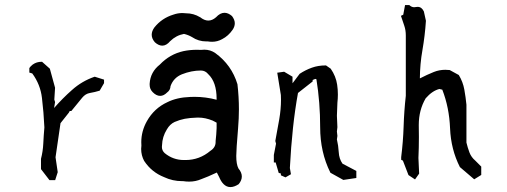

<svg xmlns="http://www.w3.org/2000/svg" viewBox="-20 -719 2043 773"><path d="M145 -38.1V-79.6Q152.8 -109.4 154.3 -141.6Q155.8 -173.8 158.7 -206.1Q155.8 -268.1 148.9 -324.7Q142.6 -378.9 109.9 -423.3L98.1 -426.8V-444.8Q101.6 -450.2 105 -453.1Q110.8 -459.5 119.6 -463.9Q132.3 -470.2 147.5 -470.2H149.4L180.7 -442.4L201.7 -365.7L198.7 -317.9L201.7 -308.1L197.8 -284.2Q232.4 -323.7 269.5 -356.4Q309.6 -392.6 361.3 -410.2L398.9 -398.4V-394.5V-385.7V-384.3L381.3 -354Q362.3 -348.1 342.3 -344.7Q324.2 -341.8 311 -325.7L267.1 -272H260.7L257.3 -265.6L223.6 -223.1L203.6 -85.9L212.4 -25.9L202.1 6.3H198.2H181.6H179.2Z M633.3 -535.2Q618.7 -535.2 603.5 -548.8Q590.8 -563.5 590.8 -579.1Q590.8 -593.3 601.1 -607.9Q631.3 -646 678.2 -660.2Q695.8 -666.5 714.8 -666.5Q721.7 -666.5 729 -665.5Q759.3 -665.5 785.2 -649.9Q785.2 -649.9 785.6 -649.9Q802.7 -636.2 818.6 -636.2Q834.5 -636.2 849.6 -649.4Q866.2 -667.5 883.8 -667.5Q898.9 -667.5 914.1 -654.3Q925.3 -639.2 925.3 -625.5Q925.3 -611.8 916.5 -599.1Q899.4 -574.2 874.5 -561.5Q855.5 -550.8 834 -550.8Q825.7 -550.8 816.9 -552.2Q814 -552.2 811 -552.2Q778.8 -552.2 752.9 -569.8Q737.8 -578.6 720.7 -582.5Q689 -576.7 665 -553.2Q649.9 -535.2 633.3 -535.2ZM763.2 -329.1Q808.6 -329.1 852.1 -317.4Q852.1 -319.3 852.1 -321.3Q852.1 -388.7 818.4 -420.4Q806.6 -435.1 788.6 -435.1Q751 -435.1 712.4 -419.9Q678.7 -406.2 666.5 -372.1Q666 -356.4 652.8 -346.7Q639.2 -333 625 -333Q609.4 -333 594.7 -348.1Q582.5 -360.4 582.5 -377.4Q582.5 -379.9 582.5 -382.3Q585.4 -429.2 623.5 -459Q663.6 -501 718.8 -513.2Q744.6 -518.6 773.4 -518.6Q781.2 -518.6 788.6 -518.1Q795.9 -519 802.7 -519Q827.1 -519 846.7 -505.4Q912.6 -457.5 936 -379.9Q941.9 -329.1 941.9 -278.8Q941.9 -243.7 938.5 -202.1Q931.2 -115.7 931.2 -91.3Q931.2 -57.6 939.9 -41Q953.6 -24.4 953.6 -8.5Q953.6 7.3 940.9 22.5Q922.9 34.2 907.5 34.2Q892.1 34.2 879.9 22Q870.1 12.2 862.3 -6.3L853 -24.4Q814.5 -6.3 791 2Q767.6 12.2 741.7 12.2Q729.5 12.2 717.3 10.3Q715.3 10.3 713.4 10.3Q674.8 10.3 640.6 -5.9Q590.3 -25.9 561 -70.3Q561 -70.3 560.5 -70.8Q548.3 -93.3 548.3 -119.6Q548.3 -126 549.3 -132.8Q548.8 -139.6 548.8 -146.5Q548.8 -190.9 571.3 -231Q600.6 -283.2 653.8 -307.6Q691.9 -326.7 744.6 -328.6Q753.9 -329.1 763.2 -329.1ZM778.8 -245.6Q776.4 -245.6 774.4 -245.6Q743.7 -244.6 723.6 -240.7Q703.6 -236.8 683.1 -228Q664.1 -219.2 651.9 -198.2Q633.3 -168.5 632.3 -133.8V-133.3Q631.8 -129.9 631.8 -127.4Q631.8 -112.8 643.1 -102.5Q676.8 -74.7 720.7 -74.7Q722.2 -74.7 723.6 -74.7Q725.1 -74.7 726.6 -74.7Q783.2 -74.7 827.1 -111.8Q848.1 -125 848.1 -147.5Q848.1 -149.4 848.1 -151.4Q851.1 -177.2 852.1 -203.1V-225.1L836.4 -233.4Q806.6 -245.6 778.8 -245.6Z M1309.6 -24.9Q1269 -106.9 1269 -206.8Q1269 -306.6 1253.9 -399.9L1249.5 -401.4L1238.8 -397V-393.6V-391.1L1179.7 -344.7Q1155.8 -213.4 1147 -42.5L1151.4 -17.6L1129.4 -4.9L1110.8 -13.2V-20.5L1102.1 -22.9L1089.8 -64.9H1082.5V-95.2L1091.3 -140.6L1088.4 -151.4Q1097.2 -197.3 1104.2 -238.3Q1111.3 -279.3 1111.3 -317.4Q1111.3 -326.7 1110.8 -336.4L1096.2 -426.3L1124 -430.2L1157.7 -410.2V-407.2V-384.3H1158.2L1186.5 -421.9Q1210.4 -437.5 1235.6 -446.5Q1260.7 -455.6 1291 -455.6H1292.5L1311.5 -442.4Q1332.5 -412.1 1337.4 -377.9Q1340.3 -358.9 1340.3 -338.4Q1340.3 -322.3 1338.4 -305.2L1336.4 -252.9L1338.4 -207L1336.4 -189.5L1338.4 -171.9L1336.4 -157.7Q1342.3 -132.8 1343.8 -106.2Q1345.2 -79.6 1358.9 -60.1L1414.6 -30.8V-27.3V-2.4L1362.3 5.4L1310.5 -23.4Z M1666 -215.8 1666.5 -167Q1666.5 -124 1664.6 -83L1667.5 -20L1650.9 3.4L1624.5 -14.2L1602.1 -72.3L1595.2 -75.7V-86.4Q1603 -148.9 1605 -210.2Q1606.9 -271.5 1613.8 -333.5V-576.2Q1613.8 -597.7 1607.7 -615.2Q1601.6 -632.8 1594.2 -655.3L1603.5 -659.7L1610.8 -698.7H1627.9L1629.4 -697.3Q1637.7 -689.9 1647.5 -689.9Q1650.9 -689.9 1654.5 -690.7Q1658.2 -691.4 1661.6 -691.4Q1677.7 -691.4 1686.5 -672.9L1694.8 -635.3Q1690.9 -575.7 1680.7 -517.1Q1670.9 -461.9 1670.4 -403.8H1671.4Q1698.7 -418 1726.6 -429.2Q1748.5 -438 1772.9 -438Q1781.2 -438 1790.5 -437L1827.1 -417Q1843.8 -389.6 1849.4 -358.4Q1855 -327.1 1857.9 -297.4V-296.9V-145Q1862.8 -124.5 1870.1 -105Q1877.4 -85.9 1893.6 -72.3L1917.5 -48.3V-14.6L1889.2 2.9L1831.5 -46.4Q1795.4 -117.7 1792 -202.1Q1788.6 -286.6 1760.7 -357.9L1749 -360.8Q1720.2 -353.5 1693.8 -323.2Q1666 -275.9 1666 -215.8Z"/></svg>

Font: Bakudai
Style: Medium
Weight: 500
Version: Version 1.48